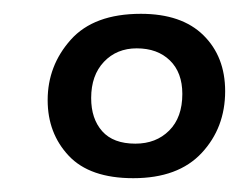

<svg xmlns="http://www.w3.org/2000/svg" viewBox="-20 -806 364 278"><path d="M173 -548Q110 -548 79.5 -580.5Q49 -613 49 -661Q49 -711 82.5 -748.5Q116 -786 184 -786Q243 -786 274.5 -755Q306 -724 306 -674Q306 -621 272 -584.5Q238 -548 173 -548ZM176 -598Q206 -598 225 -617Q244 -636 244 -670Q244 -701 226 -718.5Q208 -736 178 -736Q149 -736 130.5 -716.5Q112 -697 112 -664Q112 -634 128 -616Q144 -598 176 -598Z"/></svg>

Font: Literata 36pt SemiBold
Style: Italic
Weight: 600
Italic angle: -2°
Designer: Latin by Veronika Burian and Jose Scaglione. Greek by Irene Vlachou. Cyrillic by Vera Evstafieva
Foundry: TypeTogether
Version: Version 3.002